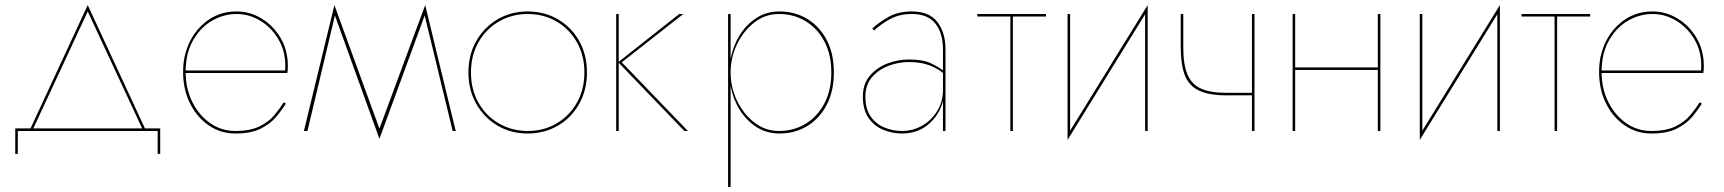

<svg xmlns="http://www.w3.org/2000/svg" viewBox="-20 -515 6778 755"><path d="M325 -470 111 -10H539ZM600 0H50V90H40V-10H100L325 -495L550 -10H610V90H600Z M1104 -107Q1089 -83 1066.5 -56Q1044 -29 1006 -9.5Q968 10 905 10Q848 10 801.5 -21.5Q755 -53 727.5 -108Q700 -163 700 -232Q700 -274 710 -308Q730 -379 783.5 -424.5Q837 -470 910 -470Q963 -470 1009 -442Q1055 -414 1083.5 -365.5Q1112 -317 1112 -254Q1112 -248 1111.5 -241Q1111 -234 1110 -228H710Q711 -163 737.5 -111.5Q764 -60 807.5 -30Q851 0 905 0Q964 0 1000.5 -18Q1037 -36 1059 -62.5Q1081 -89 1096 -113ZM910 -460Q860 -460 814.5 -434Q769 -408 740 -358Q711 -308 710 -238H1101Q1106 -302 1079.5 -352Q1053 -402 1007.5 -431Q962 -460 910 -460Z M1175 0 1295 -495 1472 -9 1652 -495 1772 0H1760L1650 -454L1472 31L1297 -454L1189 0Z M1822 -230Q1822 -300 1853 -354Q1884 -408 1936.5 -439Q1989 -470 2055 -470Q2121 -470 2174 -439Q2227 -408 2257.5 -354Q2288 -300 2288 -230Q2288 -161 2257.5 -106.5Q2227 -52 2174 -21Q2121 10 2055 10Q1989 10 1936.5 -21Q1884 -52 1853 -106.5Q1822 -161 1822 -230ZM1832 -230Q1832 -163 1861.5 -111Q1891 -59 1942 -29.5Q1993 0 2055 0Q2118 0 2168.5 -29.5Q2219 -59 2248.5 -111Q2278 -163 2278 -230Q2278 -297 2248.5 -349Q2219 -401 2168.5 -430.5Q2118 -460 2055 -460Q1993 -460 1942 -430.5Q1891 -401 1861.5 -349Q1832 -297 1832 -230Z M2403 -460H2413V-272L2651 -460H2667L2425 -270L2685 0H2671L2413 -268V0H2403Z M2853 220H2843V-460H2853V-283Q2862 -333 2888 -375.5Q2914 -418 2954 -444Q2994 -470 3046 -470Q3106 -470 3154.5 -440.5Q3203 -411 3231 -357.5Q3259 -304 3259 -230Q3259 -157 3231 -103Q3203 -49 3154.5 -19.5Q3106 10 3046 10Q2994 10 2954 -16Q2914 -42 2888 -84.5Q2862 -127 2853 -177ZM3249 -230Q3249 -301 3221.5 -352.5Q3194 -404 3147.5 -432Q3101 -460 3043 -460Q2989 -460 2946 -426.5Q2903 -393 2878 -340.5Q2853 -288 2853 -230Q2853 -172 2878 -119.5Q2903 -67 2946 -33.5Q2989 0 3043 0Q3101 0 3147.5 -28Q3194 -56 3221.5 -108Q3249 -160 3249 -230Z M3417 -395 3410 -403Q3435 -426 3473 -448Q3511 -470 3566 -470Q3634 -470 3666 -428.5Q3698 -387 3698 -320V0H3688V-118Q3675 -65 3632.5 -27.5Q3590 10 3526 10Q3489 10 3453.5 -4.5Q3418 -19 3395.5 -51Q3373 -83 3373 -135Q3373 -184 3399.5 -216Q3426 -248 3467.5 -264.5Q3509 -281 3554 -281Q3610 -281 3641 -266Q3672 -251 3688 -238V-320Q3688 -385 3658 -422.5Q3628 -460 3566 -460Q3517 -460 3481 -440.5Q3445 -421 3417 -395ZM3383 -135Q3383 -86 3404 -56.5Q3425 -27 3458 -13.5Q3491 0 3526 0Q3571 0 3608 -22Q3645 -44 3666.5 -80.5Q3688 -117 3688 -160V-228Q3670 -244 3636.5 -257.5Q3603 -271 3554 -271Q3513 -271 3473.5 -256Q3434 -241 3408.5 -211Q3383 -181 3383 -135Z M3823 -460H4093V-450H3963V0H3953V-450H3823Z M4188 -460V-1L4493 -495V0H4483V-459L4178 35V-460Z M4633 -460V-328Q4633 -261 4649.5 -222Q4666 -183 4703 -166.5Q4740 -150 4803 -150H4903V-460H4913V0H4903V-140H4803Q4734 -140 4694.5 -159Q4655 -178 4639 -219.5Q4623 -261 4623 -328V-460Z M5063 -460H5073V-250H5398V-460H5408V0H5398V-240H5073V0H5063Z M5573 -460V-1L5878 -495V0H5868V-459L5563 35V-460Z M5963 -460H6233V-450H6103V0H6093V-450H5963Z M6672 -107Q6657 -83 6634.5 -56Q6612 -29 6574 -9.5Q6536 10 6473 10Q6416 10 6369.5 -21.5Q6323 -53 6295.5 -108Q6268 -163 6268 -232Q6268 -274 6278 -308Q6298 -379 6351.5 -424.5Q6405 -470 6478 -470Q6531 -470 6577 -442Q6623 -414 6651.5 -365.5Q6680 -317 6680 -254Q6680 -248 6679.5 -241Q6679 -234 6678 -228H6278Q6279 -163 6305.5 -111.5Q6332 -60 6375.5 -30Q6419 0 6473 0Q6532 0 6568.5 -18Q6605 -36 6627 -62.5Q6649 -89 6664 -113ZM6478 -460Q6428 -460 6382.5 -434Q6337 -408 6308 -358Q6279 -308 6278 -238H6669Q6674 -302 6647.5 -352Q6621 -402 6575.5 -431Q6530 -460 6478 -460Z"/></svg>

Font: Jost* Hairline
Style: Regular
Weight: 100
Version: Version 3.7